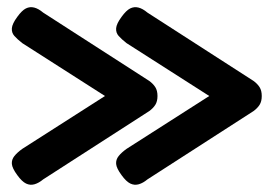

<svg xmlns="http://www.w3.org/2000/svg" viewBox="-20 -500 762 534"><path d="M28 -13Q14 -32 13 -44Q12 -56 20 -66Q28 -76 42 -86L272 -233L42 -380Q28 -391 20 -400Q12 -409 13 -421.5Q14 -434 28 -453Q41 -471 52 -476.5Q63 -482 75 -479Q87 -476 100 -465L395 -275Q406 -267 412 -257.5Q418 -248 418 -233Q418 -218 412 -208.5Q406 -199 395 -191L100 -1Q88 9 76 12.5Q64 16 52.5 10.5Q41 5 28 -13ZM318 -13Q304 -32 303 -44Q302 -56 310 -66Q318 -76 332 -86L562 -233L332 -380Q318 -391 310 -400Q302 -409 303 -421.5Q304 -434 318 -453Q331 -471 342 -476.5Q353 -482 365 -479Q377 -476 390 -465L685 -275Q696 -267 702 -257.5Q708 -248 708 -233Q708 -218 702 -208.5Q696 -199 685 -191L390 -1Q378 9 366 12.5Q354 16 342.5 10.5Q331 5 318 -13Z"/></svg>

Font: Fredoka SemiExpanded Medium
Style: Regular
Weight: 500
Width: 6
Designer: Ben Nathan
Foundry: Milena B. Brandão, Ben Nathan
Version: Version 2.001